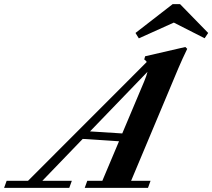

<svg xmlns="http://www.w3.org/2000/svg" viewBox="-92 -902 1020 922"><path d="M907.7 -743.7 890.6 -718.3 742.7 -793.5 574.7 -717.8 558.6 -743.7 737.3 -882.3H772.5ZM-72.3 0 -60.1 -33.7H42.5L612.8 -604.5Q608.9 -610.8 600.6 -616.7L605 -631.8L797.9 -676.3L807.1 -667.5Q784.2 -620.6 765.1 -575.7L537.6 -33.7H630.9L618.7 0H314.9L327.1 -33.7H399.4L479.5 -223.6L305.2 -234.9L111.3 -33.7H252.9L240.7 0ZM600.1 -510.3Q612.3 -539.6 616.2 -557.1L340.3 -271L495.1 -261.2Z"/></svg>

Font: Elstob 10pt
Style: Bold Italic
Weight: 700
Italic angle: -20°
Designer: Peter S. Baker
Version: Version 1.015